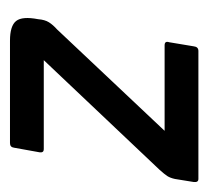

<svg xmlns="http://www.w3.org/2000/svg" viewBox="-44 -372 408 375"><g transform="rotate(-90 159.5 -184.0)"><path d="M92 -66H259Q268 -66 265 -57L257 -9Q256 0 248 0H-2Q-9 0 -8 -9L-2 -46Q0 -55 3.5 -60.5Q7 -66 16 -76L230 -302H56Q49 -302 50 -310L59 -360Q60 -368 68 -368H268Q297 -368 306.5 -356Q316 -344 310 -313Q309 -300 304 -292Q299 -284 290 -276Z"/></g></svg>

Font: Zain
Style: Italic
Weight: 400
Italic angle: -10°
Designer: Zain,Boutros
Foundry: Mobile Telecommunications Company (Zain), 2024
Version: Version 1.51; ttfautohint (v1.8.4)